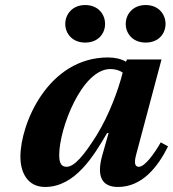

<svg xmlns="http://www.w3.org/2000/svg" viewBox="-20 -730 687 762"><path d="M479 -635C479 -597 507 -561 558 -561C610 -561 637 -597 637 -635C637 -673 610 -710 558 -710C507 -710 479 -673 479 -635ZM239 -635C239 -597 267 -561 318 -561C370 -561 397 -597 397 -635C397 -673 370 -710 318 -710C267 -710 239 -673 239 -635ZM61 -108C61 -47 88 12 159 12C278 12 352 -111 405 -202H411L386 -114C362 -29 385 12 448 12C543 12 605 -65 647 -149L618 -165C593 -121 555 -68 531 -68C513 -68 513 -88 520 -115L621 -494H484L480 -485C462 -496 436 -502 409 -502C171 -502 61 -239 61 -108ZM215 -115C215 -220 305 -456 418 -456C437 -456 454 -451 467 -442C449 -371 413 -274 364 -194C315 -116 276 -68 244 -68C221 -68 215 -87 215 -115Z"/></svg>

Font: Heuristica
Style: Bold Italic
Weight: 700
Italic angle: -13°
Version: Version 1.0.1